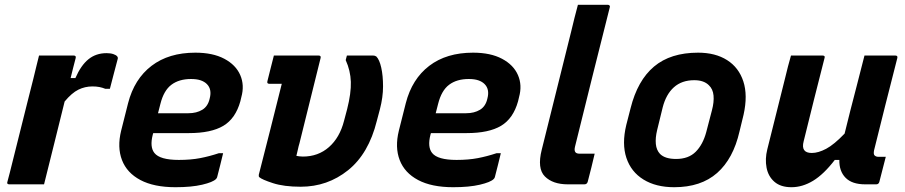

<svg xmlns="http://www.w3.org/2000/svg" viewBox="-20 -770 3780 802"><path d="M164 0H19Q7 0 11 -11Q13 -17 21 -49Q29 -81 41 -129Q53 -177 67 -233Q81 -289 94.5 -343Q108 -397 119 -440Q126 -468 132 -493.5Q138 -519 143 -538H288Q299 -538 296 -527Q291 -507 285.5 -486.5Q280 -466 275 -444H295Q318 -497 349.5 -522.5Q381 -548 425 -548Q442 -548 453.5 -544Q465 -540 469 -535Q473 -531 472 -525Q463 -491 455.5 -462.5Q448 -434 439 -399H420Q408 -404 395 -406.5Q382 -409 366 -409Q335 -409 307.5 -395.5Q280 -382 250 -346Q229 -261 207 -172.5Q185 -84 164 0Z M796 -550Q869 -550 917 -524.5Q965 -499 983.5 -456.5Q1002 -414 988 -364L984 -347Q964 -275 913 -244.5Q862 -214 769 -214H620L618 -207Q605 -156 625 -131Q648 -102 727 -102Q777 -102 816 -109.5Q855 -117 894 -130H912Q906 -106 900 -81Q894 -56 887 -30Q886 -26 882 -22Q869 -9 824.5 1.5Q780 12 713 12Q623 12 566.5 -18Q510 -48 489.5 -101.5Q469 -155 486 -224L515 -339Q541 -440 613 -495Q685 -550 796 -550ZM778 -440Q728 -440 696 -416Q664 -392 650 -336L640 -297H767Q801 -297 825 -311.5Q849 -326 856 -359Q866 -397 844 -419Q834 -429 818 -434.5Q802 -440 778 -440Z M1124 -538H1311Q1322 -538 1319 -527Q1297 -438 1275 -349.5Q1253 -261 1231 -172Q1227 -159 1224.5 -146.5Q1222 -134 1218 -119Q1223 -118 1230 -117Q1237 -116 1245 -116Q1309 -116 1354 -155.5Q1399 -195 1417 -265L1430 -314Q1447 -381 1445.5 -428Q1444 -475 1424 -519L1429 -538H1539Q1546 -538 1552 -534Q1565 -521 1572.5 -487.5Q1580 -454 1580 -409Q1580 -364 1567 -314L1554 -265Q1520 -128 1434 -59Q1348 10 1236 10Q1166 10 1120 -5Q1074 -20 1063 -30Q1060 -33 1061 -40Q1085 -135 1109.5 -230.5Q1134 -326 1157 -420H1105Q1094 -420 1097 -431Q1102 -451 1109.5 -481Q1117 -511 1124 -538Z M1956 -550Q2029 -550 2077 -524.5Q2125 -499 2143.5 -456.5Q2162 -414 2148 -364L2144 -347Q2124 -275 2073 -244.5Q2022 -214 1929 -214H1780L1778 -207Q1765 -156 1785 -131Q1808 -102 1887 -102Q1937 -102 1976 -109.5Q2015 -117 2054 -130H2072Q2066 -106 2060 -81Q2054 -56 2047 -30Q2046 -26 2042 -22Q2029 -9 1984.5 1.5Q1940 12 1873 12Q1783 12 1726.5 -18Q1670 -48 1649.5 -101.5Q1629 -155 1646 -224L1675 -339Q1701 -440 1773 -495Q1845 -550 1956 -550ZM1938 -440Q1888 -440 1856 -416Q1824 -392 1810 -336L1800 -297H1927Q1961 -297 1985 -311.5Q2009 -326 2016 -359Q2026 -397 2004 -419Q1994 -429 1978 -434.5Q1962 -440 1938 -440Z M2366 -639Q2372 -665 2379.5 -694.5Q2387 -724 2394 -750H2519Q2523 -750 2526 -747Q2529 -744 2527 -739Q2490 -594 2454 -448.5Q2418 -303 2382 -158Q2378 -142 2383 -135Q2387 -128 2402 -128H2464Q2457 -99 2450 -69.5Q2443 -40 2435 -11Q2432 0 2421 0H2352Q2289 0 2256 -33Q2223 -66 2243 -145Q2274 -268 2304.5 -392Q2335 -516 2366 -639Z M2896 -550Q2968 -550 3017 -519Q3066 -488 3085 -430Q3104 -372 3086 -291L3069 -221Q3043 -107 2975.5 -47.5Q2908 12 2796 12Q2720 12 2668 -20Q2616 -52 2596.5 -110.5Q2577 -169 2596 -248L2614 -318Q2643 -434 2712 -492Q2781 -550 2896 -550ZM2880 -435Q2828 -435 2795 -405.5Q2762 -376 2748 -321L2725 -227Q2717 -194 2719.5 -168.5Q2722 -143 2737 -127Q2758 -106 2804 -106Q2856 -106 2886 -136Q2916 -166 2930 -218L2954 -310Q2963 -344 2960.5 -371Q2958 -398 2941 -414Q2920 -435 2880 -435Z M3284 -538H3416Q3428 -538 3424 -527Q3402 -440 3380 -353.5Q3358 -267 3337 -180Q3324 -131 3371 -131Q3398 -131 3431 -148.5Q3464 -166 3508 -212Q3520 -261 3532 -308.5Q3544 -356 3558.5 -411Q3573 -466 3591 -538H3720Q3731 -538 3728 -527Q3703 -430 3677.5 -328.5Q3652 -227 3631 -142Q3628 -126 3633 -121Q3639 -115 3649 -115H3680L3653 -10Q3650 0 3640 0H3594Q3539 0 3512 -27.5Q3485 -55 3486 -102H3467Q3421 -42 3376.5 -15Q3332 12 3286 12Q3241 12 3215 -10.5Q3189 -33 3182 -69.5Q3175 -106 3185 -146Q3203 -220 3222 -294Q3241 -368 3259 -442Q3265 -468 3271.5 -492.5Q3278 -517 3284 -538Z"/></svg>

Font: Recursive Sn Lnr St
Style: Bold Italic
Weight: 700
Italic angle: -15°
Version: Version 1.079;hotconv 1.0.112;makeotfexe 2.5.65598; ttfautoh